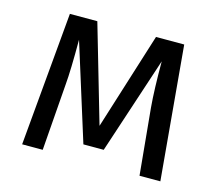

<svg xmlns="http://www.w3.org/2000/svg" viewBox="-81 -628 830 730"><g transform="rotate(15 334.0 -263.0)"><path d="M606 0H524L499 -262Q493 -332 493 -442L367 -60H287L168 -440Q168 -318 163 -263L143 0H62L109 -526H217L328 -144L448 -526H559Z"/></g></svg>

Font: FiraSans
Style: Regular
Weight: 350
Designer: Carrois Corporate & Edenspiekermann AG
Foundry: Carrois Corporate GbR & Edenspiekermann AG
Version: Version 3.106;PS 003.106;hotconv 1.0.70;makeotf.lib2.5.58329